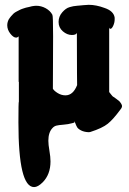

<svg xmlns="http://www.w3.org/2000/svg" viewBox="-20 -510 530 789"><path d="M275.4 -366.2Q255.9 -366.2 238.3 -381.3Q220.7 -396.5 220.7 -419.9Q220.7 -442.4 236.3 -460Q243.2 -467.8 250.5 -473.1Q257.8 -478.5 267.1 -481Q276.4 -483.4 281.2 -484.4Q286.1 -485.4 296.4 -486.3Q306.6 -487.3 307.6 -487.3Q308.6 -487.3 323.2 -488.8Q337.9 -490.2 344.7 -490.2Q375 -490.2 409.2 -477.5Q447.3 -464.8 451.2 -437.5V-430.7Q451.2 -417 445.3 -404.3Q439.5 -391.6 433.6 -391.6Q429.7 -391.6 428.7 -396.5V-131.8Q431.6 -127.9 435.5 -123Q442.4 -113.3 447.3 -111.3Q456.1 -105.5 470.7 -93.8Q481.4 -81.1 481.4 -74.2Q481.4 -67.4 474.6 -59.6Q445.3 -19.5 422.9 -1.5Q400.4 16.6 351.6 32.2Q348.6 33.2 342.8 33.2Q325.2 32.2 313 25.9Q300.8 19.5 296.9 12.7Q293 5.9 290 -2.4Q287.1 -10.7 286.1 -11.7Q285.2 -8.8 286.1 -6.8L284.2 -5.9Q280.3 -4.9 277.3 -3.9Q259.8 1 240.2 2.4Q220.7 3.9 211.4 6.3Q202.1 8.8 195.3 16.6Q178.7 34.2 178.7 68.4Q178.7 84 183.1 109.4Q187.5 134.8 187.5 153.3Q187.5 207 155.3 239.3Q135.7 258.8 120.1 258.8Q55.7 258.8 55.7 -6.8Q55.7 -92.8 57.6 -92.8V-175.8Q57.6 -172.9 56.6 -172.9V-360.4Q51.8 -355.5 45.9 -355.5Q35.2 -355.5 22.5 -371.6Q9.8 -387.7 9.8 -406.2Q9.8 -418 15.6 -429.7Q20.5 -437.5 25.9 -443.8Q31.2 -450.2 36.1 -454.6Q41 -459 48.8 -462.9Q56.6 -466.8 61 -469.2Q65.4 -471.7 74.2 -474.6Q83 -477.5 86.4 -478.5Q89.8 -479.5 99.6 -481.4Q109.4 -483.4 111.3 -484.4Q123 -486.3 128.9 -486.3Q149.4 -486.3 168 -476.1Q186.5 -465.8 195.3 -449.2Q198.2 -444.3 198.2 -361.3Q198.2 -330.1 197.8 -254.4Q197.3 -178.7 197.3 -145.5Q202.1 -136.7 217.3 -127.4Q232.4 -118.2 249 -118.2Q280.3 -118.2 296.9 -160.2Q296.9 -202.1 296.4 -210Q295.9 -217.8 295.9 -375Q293 -366.2 275.4 -366.2Z"/></svg>

Font: Essays1743
Style: Bold
Weight: 700
Designer: Based on the typeface in a 1743 English translation of the essays of Montaigne.  PostScript/TrueType font designed by Jo
Version: Version 002.100